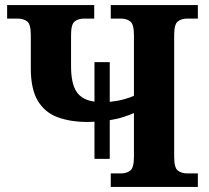

<svg xmlns="http://www.w3.org/2000/svg" viewBox="-20 -734 822 754"><path d="M351 -110V-256Q338 -255 325 -255Q256 -255 205.5 -274Q155 -293 128 -339Q101 -385 101 -465V-596Q101 -639 86.5 -650Q72 -661 50 -661H8V-714H350V-661H310Q288 -661 273.5 -650Q259 -639 259 -596V-475Q259 -405 281 -373Q303 -341 351 -335V-490H411V-334Q441 -337 466.5 -344Q492 -351 506 -358V-596Q506 -639 491.5 -650Q477 -661 455 -661H415V-714H757V-661H715Q693 -661 678.5 -650Q664 -639 664 -596V-118Q664 -75 678.5 -64Q693 -53 715 -53H757V0H415V-53H455Q477 -53 491.5 -64Q506 -75 506 -118V-290Q490 -283 466 -275Q442 -267 411 -262V-110Z"/></svg>

Font: Noto Serif
Style: Bold
Weight: 700
Designer: Monotype Design Team
Foundry: Monotype Imaging Inc.
Version: Version 2.014